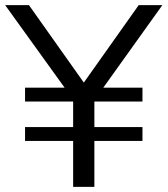

<svg xmlns="http://www.w3.org/2000/svg" viewBox="-25 -725 650 745"><path d="M258.8 0V-178.2H72.2V-232H258.8V-331H72.2V-384.9H233.4V-374.1L-4.9 -705H87.4L310.8 -389.7H289.7L513.1 -705H604.9L368.1 -374.1V-384.9H527.8V-331H341.2V-232H527.8V-178.2H341.2V0Z"/></svg>

Font: Mulish ExtraLight
Style: Regular
Weight: 200
Designer: Vernon Adams
Foundry: Vernon Adams
Version: Version 3.603